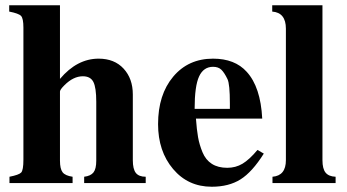

<svg xmlns="http://www.w3.org/2000/svg" viewBox="-20 -696 1318 730"><path d="M534 0H300V-24Q325 -27 335.5 -40.5Q346 -54 346 -85V-309Q346 -363 335 -384.5Q324 -406 295 -406Q259 -406 225 -372Q208 -355 208 -348V-85Q208 -54 218 -41Q228 -28 256 -24V0H16V-24Q52 -31 60.5 -40Q69 -49 69 -89V-591Q69 -626 60 -635.5Q51 -645 15 -652V-676H208V-396Q273 -473 355 -473Q415 -473 450 -435Q485 -397 485 -337V-87Q485 -53 496.5 -38.5Q508 -24 534 -24Z M959 -126 983 -112Q939 -42 894.5 -14Q850 14 785 14Q695 14 638 -53.5Q581 -121 581 -224Q581 -336 638.5 -404.5Q696 -473 790 -473Q873 -473 918 -423Q971 -365 977 -245H725Q728 -203 733 -174.5Q738 -146 750 -117Q762 -88 785.5 -73Q809 -58 844 -58Q876 -58 902 -73.5Q928 -89 959 -126ZM854 -282V-303Q854 -376 845 -395Q833 -420 821.5 -431Q810 -442 790 -442Q754 -442 737 -405.5Q720 -369 720 -282Z M1256 0H1016V-24Q1067 -28 1067 -87V-587Q1067 -648 1015 -652V-676H1206V-87Q1206 -54 1218 -39.5Q1230 -25 1256 -24Z"/></svg>

Font: STIX MathJax Main
Style: Bold
Weight: 700
Designer: MicroPress Inc., with final additions and corrections provided by Coen Hoffman, Elsevier (retired)
Version: Version 1.1.1